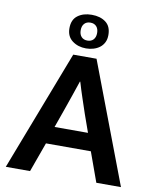

<svg xmlns="http://www.w3.org/2000/svg" viewBox="-92 -919 802 990"><g transform="rotate(10 309.0 -424.5)"><path d="M206 -761Q206 -806 235 -827.5Q264 -849 308 -849Q353 -849 381.5 -827.5Q410 -806 410 -761Q410 -738 401.5 -721.5Q393 -705 379 -694.5Q365 -684 346.5 -678.5Q328 -673 308 -673Q266 -673 236 -695.5Q206 -718 206 -761ZM265 -761Q265 -739 276.5 -726.5Q288 -714 308 -714Q328 -714 339.5 -726.5Q351 -739 351 -761Q351 -783 339.5 -795.5Q328 -808 308 -808Q288 -808 276.5 -795.5Q265 -783 265 -761ZM219 -246H394L361 -339Q347 -381 334.5 -418Q322 -455 309 -499H307Q293 -458 280 -419.5Q267 -381 252 -339ZM249 -630H371L610 0H481L425 -155H190L134 0H7Z"/></g></svg>

Font: Mukta Mahee SemiBold
Style: Regular
Weight: 600
Designer: Shuchita Grover, Noopur Datye, Girish Dalvi, Yashodeep Gholap
Foundry: Ek Type
Version: Version 2.538;PS 1.000;hotconv 16.6.51;makeotf.lib2.5.65220;